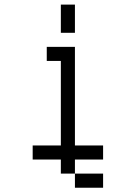

<svg xmlns="http://www.w3.org/2000/svg" viewBox="-20 -708 540 852"><path d="M437.5 125V62.5H312.5V125ZM437.5 0V-62.5H312.5V-500H187.5V-437.5H250Q250 -437.5 250 -62.5H125V0H250V62.5H312.5V0ZM250 -687.5Q250 -687.5 250 -562.5H312.5Q312.5 -562.5 312.5 -687.5Z"/></svg>

Font: BFUnifontExMono
Style: Regular
Weight: 500
Version: Version 15.0.06